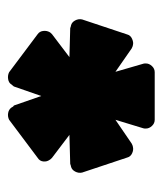

<svg xmlns="http://www.w3.org/2000/svg" viewBox="17 -787 410 484"><g transform="rotate(90 222.0 -545.0)"><path d="M162 -363 66 -435Q59 -440 58 -449Q57 -458 61 -465Q61 -466 66 -471L124 -515L51 -517Q48 -518 46.5 -518.5Q45 -519 44 -519Q36 -521 31.5 -529.5Q27 -538 29 -547L67 -661Q69 -669 78 -673Q87 -677 94 -675Q96 -675 102 -672L161 -631L141 -700Q140 -703 140 -705Q140 -707 140 -708Q140 -716 146.5 -723Q153 -730 162 -730H282Q291 -730 297.5 -723Q304 -716 304 -708Q304 -707 304 -705Q304 -703 303 -700L282 -631L342 -672Q348 -675 350 -675Q358 -677 366.5 -673Q375 -669 377 -661L415 -547Q417 -538 412.5 -529.5Q408 -521 400 -519Q399 -519 397.5 -518.5Q396 -518 393 -517L320 -515L378 -471Q383 -466 383 -465Q388 -458 387 -449Q386 -440 378 -435L282 -363Q274 -359 265 -360.5Q256 -362 251 -369Q250 -371 249 -372.5Q248 -374 246 -375L222 -444L198 -375Q197 -374 196 -372.5Q195 -371 193 -369Q189 -362 179.5 -360.5Q170 -359 162 -363Z"/></g></svg>

Font: Rubik Light Black
Style: Regular
Weight: 900
Version: Version 2.104